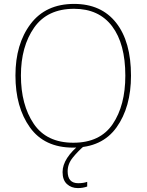

<svg xmlns="http://www.w3.org/2000/svg" viewBox="-20 -745 750 982"><path d="M650 -358Q650 -532 574 -628.5Q498 -725 359 -725Q214 -725 136.5 -622.5Q59 -520 59 -359Q59 -197 133 -93.5Q207 10 354 10Q502 10 576 -93.5Q650 -197 650 -358ZM87 -359Q87 -507 154.5 -603.5Q222 -700 359 -700Q486 -700 553.5 -610.5Q621 -521 621 -358Q621 -206 556.5 -110.5Q492 -15 355 -15Q218 -15 152.5 -112Q87 -209 87 -359ZM326 131Q326 93 353 60Q380 27 412 0L394 -11Q300 64 300 135Q300 176 322.5 196.5Q345 217 378 217Q404 217 426 209V185Q407 192 380 192Q326 192 326 131Z"/></svg>

Font: Noto Sans Display Thin
Style: Regular
Weight: 250
Designer: Monotype Design Team
Foundry: Monotype Imaging Inc.
Version: Version 1.900